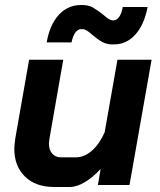

<svg xmlns="http://www.w3.org/2000/svg" viewBox="-20 -737 638 765"><path d="M37 -144Q37 -158 41 -186L96 -499H232L177 -184Q175 -170 175 -165Q175 -140 188 -125Q201 -110 224 -110H282Q316 -110 346.5 -137Q377 -164 397 -210L448 -499H584L496 0H370L381 -64Q351 -31 318.5 -11.5Q286 8 259 8H195Q122 8 79.5 -33.5Q37 -75 37 -144ZM348 -598Q323 -621 309 -621H303Q290 -621 280 -607Q270 -593 265 -568H166Q178 -638 214 -677.5Q250 -717 303 -717H309Q333 -717 351 -706.5Q369 -696 393 -677Q416 -656 427 -656H433Q445 -656 455 -670Q465 -684 469 -709H568Q555 -639 519.5 -599.5Q484 -560 434 -560H428Q405 -560 387 -570Q369 -580 348 -598Z"/></svg>

Font: Bai Jamjuree
Style: Bold Italic
Weight: 700
Italic angle: -10°
Designer: Katatrad Aksorn Co.,Ltd.
Foundry: Cadson Demak Co.,Ltd.
Version: Version 1.000; ttfautohint (v1.6)